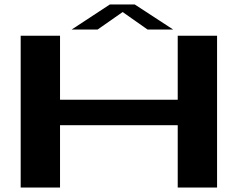

<svg xmlns="http://www.w3.org/2000/svg" viewBox="-20 -834 1098 854"><path d="M72 0H247V-277H770.5V0H945.5V-675H770.5V-390.5H247V-675H72ZM298.5 -702.5H414L525.5 -780.5L636.5 -702.5H750.5L579.5 -814H468.5Z"/></svg>

Font: Anybody ExtraExpanded SemiBold
Style: Regular
Weight: 600
Width: 8
Version: Version 1.113;gftools[0.9.25]